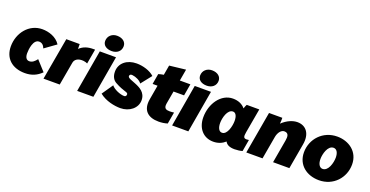

<svg xmlns="http://www.w3.org/2000/svg" viewBox="-31 -1484 4286 2225"><g transform="rotate(20 2112.0 -371.0)"><path d="M276 14C360 14 423 -14 479 -69L368 -191C342 -158 316 -133 278 -133C243 -133 224 -162 224 -212C224 -258 236 -386 310 -386C343 -386 367 -366 381 -328L520 -428C470 -506 374 -534 297 -534C133 -534 19 -389 19 -223C19 -76 119 14 276 14Z M503 0H703L754 -287C761 -329 800 -359 870 -352C890 -350 906 -344 918 -338L950 -520H926C861 -520 805 -503 761 -460L760 -520H595Z M918 0H1118L1208 -520H1008ZM1136 -570C1199 -570 1248 -608 1248 -670C1248 -721 1206 -759 1135 -759C1073 -759 1025 -716 1025 -655C1025 -604 1068 -570 1136 -570Z M1454 17C1567 17 1657 -56 1657 -152C1657 -249 1581 -286 1519 -311C1476 -329 1423 -342 1423 -366C1423 -384 1434 -393 1457 -391C1503 -386 1555 -361 1575 -330L1678 -460C1627 -509 1536 -535 1459 -535C1341 -535 1253 -466 1253 -361C1253 -302 1276 -262 1313 -241C1428 -176 1476 -190 1476 -159C1476 -141 1466 -130 1450 -130C1397 -130 1315 -167 1289 -204L1195 -67C1273 -3 1385 17 1454 17Z M1925 12C1961 12 2001 7 2034 -4L2059 -148C2046 -146 2025 -144 2007 -144C1965 -144 1931 -152 1942 -217L1970 -375H2100L2125 -520H1995L2020 -663L1819 -640L1798 -519C1775 -516 1749 -509 1734 -504L1712 -375H1773L1742 -197C1717 -56 1793 12 1925 12Z M2089 0H2289L2379 -520H2179ZM2307 -570C2370 -570 2419 -608 2419 -670C2419 -721 2377 -759 2306 -759C2244 -759 2196 -716 2196 -655C2196 -604 2239 -570 2307 -570Z M2862 12C2896 12 2933 7 2958 -1L2983 -146C2974 -144 2965 -143 2955 -143C2917 -143 2912 -162 2922 -220L2975 -520H2820C2813 -508 2805 -488 2799 -469C2765 -510 2714 -534 2647 -534C2500 -534 2396 -381 2396 -214C2396 -78 2477 14 2599 14C2660 14 2708 -7 2746 -41C2764 -6 2801 12 2862 12ZM2698 -393C2733 -393 2752 -354 2752 -296C2752 -234 2725 -118 2660 -118C2623 -118 2602 -158 2602 -218C2602 -280 2630 -393 2698 -393Z M3004 0H3204L3254 -284C3264 -338 3297 -381 3335 -381C3392 -381 3392 -334 3384 -286L3334 0H3535L3590 -313C3614 -448 3551 -533 3442 -533C3388 -533 3319 -507 3256 -447C3259 -473 3260 -498 3259 -520H3095Z M3903 15C4080 15 4204 -123 4204 -287C4204 -446 4076 -534 3934 -534C3757 -534 3631 -396 3631 -231C3631 -76 3752 15 3903 15ZM3899 -123C3861 -123 3837 -163 3837 -223C3837 -284 3866 -397 3937 -397C3977 -397 3999 -357 3999 -298C3999 -233 3969 -123 3899 -123Z"/></g></svg>

Font: Fixel Text 20240404 Black
Style: Italic
Weight: 900
Width: 4
Italic angle: -10°
Designer: AlfaBravo + MacPaw
Foundry: Kyrylo Tkachov, Marchela Mozhyna, Serhii Makarenko, Maria Weinstein, Zakhar Kryvoshyya
Version: Version 1.211;Glyphs 3.2 (3225)